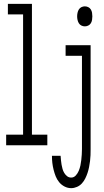

<svg xmlns="http://www.w3.org/2000/svg" viewBox="-20 -755 540 998"><path d="M12 0V-55H100V-680H21V-735H146V-55H226V0ZM421 -618Q412 -618 403.5 -622Q395 -626 390 -634Q385 -642 383 -651.5Q381 -661 381 -670Q381 -679 383 -688.5Q385 -698 390 -706Q395 -714 403.5 -718Q412 -722 421 -722Q430 -722 438.5 -718Q447 -714 452 -706Q457 -698 458.5 -688.5Q460 -679 460 -670Q460 -661 458.5 -651.5Q457 -642 452 -634Q447 -626 438.5 -622Q430 -618 421 -618ZM350 223Q332 223 315.5 214.5Q299 206 287.5 192Q276 178 269.5 161.5Q263 145 258.5 127Q254 109 252 91.5Q250 74 250 55H295Q296 67 297 78.5Q298 90 300 101Q302 112 305 123Q308 134 314 144Q320 154 329 161Q338 168 350 168Q364 168 374 157Q384 146 389.5 132.5Q395 119 398 105Q401 91 402.5 77Q404 63 405 48.5Q406 34 406 20V-465H321V-520H451V20Q451 36 450.5 51.5Q450 67 448 82.5Q446 98 443 113.5Q440 129 435 144Q430 159 423 173Q416 187 405.5 198.5Q395 210 380 216.5Q365 223 350 223Z"/></svg>

Font: Iosevka SS18 Light
Style: Regular
Weight: 300
Monospace: yes
Designer: Belleve Invis
Foundry: Belleve Invis
Version: Version 25.1.1; ttfautohint (v1.8.4)